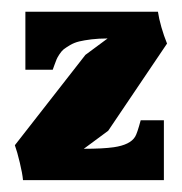

<svg xmlns="http://www.w3.org/2000/svg" viewBox="-20 -303 307 323"><path d="M18.7 0H255.7V-100.7H216.7Q210.7 -78.3 207.3 -73Q199 -59.3 171.3 -55.3Q153 -52.7 121 -52.7L162 -83L261 -229.7Q255.7 -242.7 251.5 -257.3Q247.3 -272 245.7 -283.3H22.7V-185.7H68.7Q69.3 -187.7 71.7 -194Q74 -200.3 75.2 -203.2Q76.3 -206 80 -211.7Q83.7 -217.3 87.3 -220.2Q91 -223 98 -227.2Q105 -231.3 113.3 -233.3Q121.7 -235.3 133.8 -236.8Q146 -238.3 161 -238.3L123.7 -210.7L5 -58.7Q9 -47.7 13.3 -29.5Q17.7 -11.3 18.7 0Z"/></svg>

Font: Jomhuria
Style: Regular
Weight: 400
Designer: Arabic design by Kourosh Beigpour, Latin design by Eben Sorkin, engineering by Lasse Fister and Khaled Hosney
Version: Version 1.0010